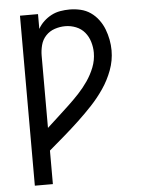

<svg xmlns="http://www.w3.org/2000/svg" viewBox="-53 -785 606 827"><g transform="rotate(-5 250.0 -371.5)"><path d="M64 0V-735H142V-671Q152 -689 167 -703Q182 -717 200 -726.5Q218 -736 238.5 -739.5Q259 -743 279 -743Q303 -743 326.5 -737.5Q350 -732 369.5 -718.5Q389 -705 403.5 -685.5Q418 -666 426.5 -644Q435 -622 439.5 -598.5Q444 -575 444 -552Q444 -508 428.5 -466.5Q413 -425 388.5 -389Q364 -353 334.5 -321.5Q305 -290 273 -260Q241 -230 208 -201.5Q175 -173 142 -145V0ZM142 -243Q166 -265 190 -287Q214 -309 237.5 -331Q261 -353 283.5 -377Q306 -401 324.5 -428Q343 -455 355 -485.5Q367 -516 367 -549Q367 -572 360 -595.5Q353 -619 338 -637Q323 -655 300.5 -664Q278 -673 254 -673Q231 -673 208.5 -665.5Q186 -658 170 -641Q154 -624 148 -601Q142 -578 142 -555Z"/></g></svg>

Font: Iosevka
Style: Regular
Weight: 400
Monospace: yes
Designer: Belleve Invis
Foundry: Belleve Invis
Version: Version 33.2.3; ttfautohint (v1.8.4)